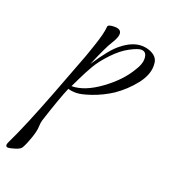

<svg xmlns="http://www.w3.org/2000/svg" viewBox="-264 -405 758 852"><g transform="rotate(20 115.0 21.0)"><path d="M354 -208Q354 -164 318 -118.5Q282 -73 233 -39Q188 -10 141.5 6Q95 22 71.5 22Q48 22 33 17Q11 68 -28 188Q-32 201 -32.5 220.5Q-33 240 -44.5 273.5Q-56 307 -67 327Q-72 339 -96 346.5Q-120 354 -130 354Q-140 354 -140 344Q-140 340 -137 333Q-91 239 -21 56.5Q49 -126 56 -146Q63 -166 76 -204Q98 -268 100 -300Q100 -312 132 -312Q164 -312 164 -289Q164 -272 144.5 -241.5Q125 -211 87 -120Q145 -208 181 -235Q229 -274 274 -274Q292 -274 310 -268Q349 -254 353 -223Q354 -215 354 -208ZM305 -222Q305 -257 278 -257Q262 -257 226 -238Q190 -219 154 -181Q118 -143 98.5 -109.5Q79 -76 62 -40.5Q45 -5 42 1Q103 1 176 -52Q249 -105 285 -167Q305 -198 305 -222Z"/></g></svg>

Font: Allura
Style: Regular
Weight: 400
Designer: Robert E. Leuschke
Foundry: Robert E. Leuschke
Version: Version 1.004